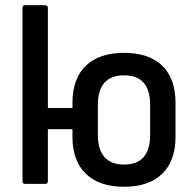

<svg xmlns="http://www.w3.org/2000/svg" viewBox="-20 -703 744 734"><path d="M66 -404V-673Q66 -683 75 -683H152Q163 -683 163 -673V-404ZM454 11Q360 11 308.5 -38.5Q257 -88 257 -180V-309Q257 -403 308.5 -452Q360 -501 454 -501Q549 -501 600 -452Q651 -403 651 -309V-180Q651 -88 600 -38.5Q549 11 454 11ZM75 0Q66 0 66 -10V-479Q66 -489 75 -489H153Q163 -489 163 -479V-290H292V-209H163V-10Q163 0 153 0ZM454 -74Q505 -74 529.5 -103Q554 -132 554 -188V-302Q554 -358 529.5 -386.5Q505 -415 454 -415Q404 -415 379 -386.5Q354 -358 354 -302V-188Q354 -132 379 -103Q404 -74 454 -74Z"/></svg>

Font: Sofia Sans Semi Condensed SemiBold
Style: Regular
Weight: 600
Designer: Botio Nikoltchev, Ani Petrova
Foundry: lettersoup
Version: Version 4.100